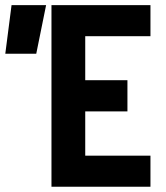

<svg xmlns="http://www.w3.org/2000/svg" viewBox="-29 -713 635 733"><path d="M167.5 0V-693.4H545.4V-574.7H296.4V-406.7H457.5V-287.6H296.4V-118.7H545.4V0ZM-8.8 -507.8 15.1 -693.4H147L109.4 -507.8Z"/></svg>

Font: CaskaydiaMono NF
Style: Bold
Weight: 700
Designer: Aaron Bell
Foundry: Saja Typeworks
Version: Version 2111.001; ttfautohint (v1.8.4);Nerd Fonts 3.1.1